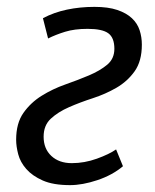

<svg xmlns="http://www.w3.org/2000/svg" viewBox="-20 -527 451 559"><path d="M27 -120Q27 -168 48 -198Q69 -228 101 -248Q133 -268 170 -281Q207 -294 239 -307.5Q271 -321 292 -338.5Q313 -356 313 -385Q313 -417 295.5 -430Q278 -443 235 -443Q197 -443 169.5 -434.5Q142 -426 120 -415L105 -474Q137 -491 175 -499Q213 -507 255 -507Q295 -507 321.5 -498Q348 -489 364 -474Q380 -459 386.5 -439Q393 -419 393 -397Q393 -349 372 -319.5Q351 -290 319 -271.5Q287 -253 250 -241Q213 -229 181 -215Q149 -201 128 -181.5Q107 -162 107 -129Q107 -94 129.5 -73Q152 -52 189 -52Q226 -52 262 -65Q298 -78 318 -92L338 -43Q307 -17 263.5 -2.5Q220 12 184 12Q135 12 104.5 -1.5Q74 -15 56.5 -35Q39 -55 33 -78Q27 -101 27 -120Z"/></svg>

Font: PT Sans
Style: Italic
Weight: 400
Italic angle: -12°
Designer: A.Korolkova, O.Umpeleva, V.Yefimov
Foundry: ParaType Ltd
Version: Version 2.003W OFL